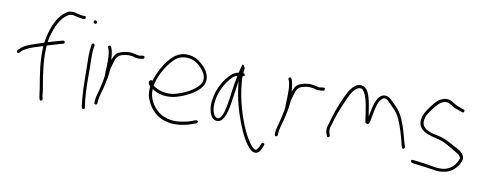

<svg xmlns="http://www.w3.org/2000/svg" viewBox="-71 -1101 4044 1606"><g transform="rotate(10 1950.5 -298.0)"><path d="M34 -339C34 -333 39 -328 47 -328C51 -328 54 -329 56 -331L69 -346C77 -355 91 -364 109 -373C145 -393 198 -406 244 -421V-414C237 -293 257 -178 274 -79C279 -51 282 -13 287 10L290 22C296 39 319 31 315 15L312 3C310 -4 308 -18 307 -33C300 -98 286 -150 279 -221C271 -277 266 -350 270 -416C270 -420 271 -427 272 -431L275 -432C312 -441 357 -457 376 -462L406 -470C422 -475 415 -499 398 -495L369 -487C350 -482 312 -471 274 -460C276 -477 279 -492 283 -508C306 -592 339 -675 408 -713C417 -717 424 -720 431 -720C439 -720 448 -719 457 -717C476 -712 505 -705 526 -703H540C547 -703 553 -709 553 -716C553 -724 548 -729 540 -729H526C518 -730 509 -731 498 -733C477 -738 453 -746 431 -746C420 -746 407 -744 395 -737C345 -708 308 -656 285 -596C268 -555 255 -507 247 -453L246 -450C221 -442 197 -434 175 -427C126 -411 77 -392 51 -364L38 -350C36 -347 34 -343 34 -339ZM270 -412ZM526 -703Z M623 -695C623 -687 631 -680 639 -680C647 -680 652 -685 652 -693C652 -701 644 -709 636 -709C628 -709 623 -704 623 -695ZM632 -373C632 -350 633 -326 633 -299C633 -272 633 -246 634 -216L636 -126C637 -86 644 -12 648 19L651 30C656 45 680 42 676 24L674 14C673 7 670 -11 667 -39C659 -121 659 -213 659 -299C659 -325 658 -350 658 -374C656 -412 657 -450 662 -481L665 -500C666 -503 664 -507 662 -510C653 -521 642 -512 639 -504L637 -484C632 -452 630 -413 632 -373ZM658 -371Z M747 -30C747 -22 752 -16 758 -16C768 -16 771 -20 773 -29L774 -47C778 -97 798 -145 808 -193C813 -225 823 -257 825 -286C827 -308 829 -332 835 -351L843 -379L853 -410C864 -442 886 -458 919 -464L934 -467C953 -471 975 -470 993 -467C1012 -464 1028 -454 1046 -457H1047C1056 -457 1070 -458 1076 -460H1084C1098 -463 1097 -490 1081 -486H1074C1065 -484 1056 -484 1047 -482H1046C1041 -482 1037 -483 1033 -484L1017 -488C1010 -490 1003 -491 996 -492L975 -495C953 -498 932 -492 912 -489L893 -483C886 -480 877 -478 871 -474C851 -463 842 -448 832 -425L824 -406L822 -427C819 -462 815 -491 803 -514H802C795 -532 772 -516 779 -504H780C783 -496 786 -492 789 -479C796 -451 797 -418 797 -384C797 -370 797 -357 796 -346C796 -327 794 -312 794 -297V-279C794 -273 795 -256 791 -252V-250L792 -249V-247C785 -213 779 -178 770 -145C762 -113 750 -80 748 -50ZM808 -188Z M1167 -285C1160 -272 1171 -257 1181 -247L1182 -245V-240C1178 -183 1186 -149 1208 -107C1252 -19 1345 45 1480 29C1521 24 1553 16 1580 6L1618 -8C1621 -10 1624 -13 1626 -18C1632 -27 1618 -35 1608 -32L1571 -18C1546 -9 1515 -2 1477 3C1399 13 1329 -10 1287 -48C1244 -86 1207 -142 1207 -217V-226C1240 -206 1273 -190 1324 -187C1386 -183 1442 -203 1486 -223C1545 -250 1605 -287 1630 -342C1652 -399 1622 -452 1591 -486C1562 -516 1528 -544 1483 -555C1391 -576 1334 -533 1290 -479C1251 -432 1215 -362 1193 -295C1180 -300 1174 -297 1168 -285ZM1210 -256 1213 -267C1227 -339 1271 -414 1310 -462C1340 -499 1371 -528 1422 -533C1493 -541 1540 -505 1572 -469C1595 -444 1626 -400 1607 -352C1593 -322 1564 -297 1536 -279C1498 -254 1452 -234 1402 -220C1329 -200 1255 -222 1213 -254ZM1213 -267ZM1536 -279ZM1630 -342Z M1710 -175C1712 -135 1724 -95 1742 -75C1764 -53 1797 -48 1822 -73C1849 -101 1864 -156 1873 -211C1882 -266 1889 -325 1898 -380L1904 -416L1908 -379C1917 -297 1935 -219 1960 -143C1987 -60 2028 39 2071 96C2092 125 2111 141 2127 147C2167 160 2186 126 2199 94L2207 72C2213 58 2187 53 2184 61V62L2175 84C2170 97 2163 108 2156 116C2150 125 2142 126 2135 122C2122 118 2108 103 2092 81C2075 56 2055 24 2036 -17C1987 -124 1945 -263 1932 -402C1930 -421 1929 -438 1929 -453V-462C1937 -464 1945 -465 1945 -471V-472C1946 -481 1942 -486 1931 -489C1932 -506 1934 -518 1935 -530C1926 -555 1917 -561 1914 -560C1913 -559 1911 -556 1909 -549C1905 -539 1896 -505 1893 -487L1892 -486C1889 -485 1887 -485 1885 -485C1846 -473 1826 -455 1800 -422C1763 -378 1728 -310 1716 -239C1712 -215 1709 -193 1710 -175ZM1741 -235C1753 -301 1785 -363 1820 -406C1839 -428 1852 -450 1886 -457L1884 -445C1868 -375 1861 -291 1848 -215C1842 -179 1823 -72 1780 -80C1774 -81 1766 -86 1760 -93C1734 -124 1732 -184 1741 -235ZM1742 -75ZM2199 94Z M2279 -30C2279 -22 2284 -16 2290 -16C2300 -16 2303 -20 2305 -29L2306 -47C2310 -97 2330 -145 2340 -193C2345 -225 2355 -257 2357 -286C2359 -308 2361 -332 2367 -351L2375 -379L2385 -410C2396 -442 2418 -458 2451 -464L2466 -467C2485 -471 2507 -470 2525 -467C2544 -464 2560 -454 2578 -457H2579C2588 -457 2602 -458 2608 -460H2616C2630 -463 2629 -490 2613 -486H2606C2597 -484 2588 -484 2579 -482H2578C2573 -482 2569 -483 2565 -484L2549 -488C2542 -490 2535 -491 2528 -492L2507 -495C2485 -498 2464 -492 2444 -489L2425 -483C2418 -480 2409 -478 2403 -474C2383 -463 2374 -448 2364 -425L2356 -406L2354 -427C2351 -462 2347 -491 2335 -514H2334C2327 -532 2304 -516 2311 -504H2312C2315 -496 2318 -492 2321 -479C2328 -451 2329 -418 2329 -384C2329 -370 2329 -357 2328 -346C2328 -327 2326 -312 2326 -297V-279C2326 -273 2327 -256 2323 -252V-250L2324 -249V-247C2317 -213 2311 -178 2302 -145C2294 -113 2282 -80 2280 -50ZM2340 -188Z M2703 -112 2710 -95C2712 -75 2741 -84 2733 -103L2727 -122C2719 -148 2724 -167 2733 -191C2738 -208 2744 -227 2750 -250C2760 -288 2823 -439 2840 -468C2851 -488 2862 -502 2873 -512C2883 -522 2891 -528 2901 -531C2928 -541 2939 -528 2951 -509C2981 -462 2991 -371 3001 -305C3004 -284 3006 -268 3008 -262C3009 -256 3013 -253 3022 -251C3038 -248 3043 -258 3047 -279C3052 -305 3056 -327 3061 -355C3071 -402 3081 -454 3113 -479C3141 -500 3168 -467 3181 -454L3210 -424C3235 -401 3255 -375 3271 -340C3297 -285 3324 -193 3339 -128L3345 -110C3349 -88 3374 -98 3369 -118C3360 -145 3357 -157 3346 -198C3319 -297 3290 -386 3229 -443C3208 -462 3192 -481 3171 -498C3148 -512 3120 -515 3097 -499C3057 -468 3045 -406 3032 -341L3027 -315L3022 -341C3009 -420 2997 -539 2935 -557C2901 -568 2873 -550 2854 -531C2841 -519 2830 -502 2817 -481C2805 -460 2789 -424 2767 -372C2733 -290 2730 -263 2709 -199C2698 -167 2693 -143 2703 -112ZM2733 -190V-191ZM2872 -512H2873ZM2974 -451V-452ZM3210 -424H3211L3210 -425Z M3444 -18C3434 -11 3444 3 3450 5L3466 8C3494 11 3524 16 3555 19C3591 23 3630 32 3666 36C3753 40 3804 10 3838 -39C3849 -55 3863 -82 3865 -103C3859 -149 3819 -171 3781 -189C3766 -196 3751 -206 3734 -215C3701 -232 3666 -247 3629 -256L3581 -266C3556 -272 3524 -286 3509 -301C3496 -314 3487 -328 3487 -353V-354C3488 -366 3490 -379 3495 -395C3500 -411 3516 -434 3541 -468C3566 -501 3587 -522 3602 -531C3623 -544 3645 -550 3669 -540L3697 -525V-524C3717 -510 3742 -501 3770 -492L3791 -484C3807 -479 3813 -505 3800 -509L3777 -516C3764 -521 3752 -525 3741 -530C3718 -540 3702 -554 3681 -564C3648 -577 3619 -571 3588 -554C3570 -544 3548 -521 3521 -484C3494 -448 3478 -420 3472 -404C3465 -386 3462 -369 3461 -354C3461 -302 3491 -277 3529 -258C3571 -239 3625 -232 3672 -216C3716 -196 3763 -166 3802 -143C3821 -133 3832 -123 3839 -103V-100C3822 -45 3781 -1 3718 9C3660 17 3606 -1 3557 -7C3527 -10 3497 -16 3470 -18H3469L3454 -20C3451 -20 3447 -20 3444 -18ZM3461 -354ZM3466 8ZM3666 36H3667ZM3681 -564Z"/></g></svg>

Font: Stray Cat
Style: Lt
Weight: 300
Version: Version 1.0